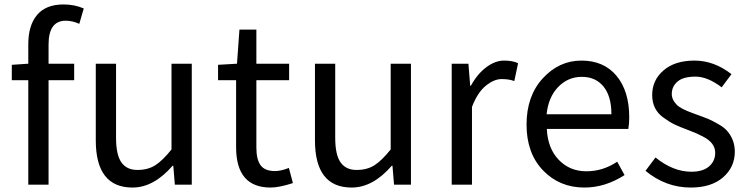

<svg xmlns="http://www.w3.org/2000/svg" viewBox="-20 -829 3355 862"><path d="M107 0V-469H33V-538L107 -543V-630Q107 -715 146.5 -762Q186 -809 265 -809Q315 -809 356 -791L336 -722Q305 -736 275 -736Q198 -736 198 -629V-543H313V-469H198V0Z M575 13Q410 13 410 -199V-543H501V-210Q501 -134 525 -100Q549 -66 596.5 -66Q644 -66 677 -87Q710 -108 750 -158V-543H841V0H765L758 -85H755Q670 13 575 13Z M1195 13Q1040 13 1040 -168V-469H959V-538L1044 -543L1055 -696H1131V-543H1278V-469H1131V-166Q1131 -113 1150 -87Q1169 -61 1215 -61Q1241 -61 1277 -75L1295 -7Q1233 13 1195 13Z M1559 13Q1394 13 1394 -199V-543H1485V-210Q1485 -134 1509 -100Q1533 -66 1580.5 -66Q1628 -66 1661 -87Q1694 -108 1734 -158V-543H1825V0H1749L1742 -85H1739Q1654 13 1559 13Z M2008 0V-543H2083L2091 -444H2094Q2123 -497 2163 -527Q2203 -557 2243 -557Q2283 -557 2306 -545L2289 -465Q2266 -474 2232 -474Q2198 -474 2161 -444Q2124 -414 2099 -349V0Z M2604 13Q2492 13 2418 -64Q2344 -141 2344 -269.5Q2344 -398 2417 -477.5Q2490 -557 2590.5 -557Q2691 -557 2748 -488.5Q2805 -420 2805 -302Q2805 -276 2801 -250H2435Q2439 -163 2488.5 -111.5Q2538 -60 2612.5 -60Q2687 -60 2751 -103L2784 -43Q2697 13 2604 13ZM2434 -316H2725Q2725 -397 2689.5 -440.5Q2654 -484 2592 -484Q2530 -484 2486 -438.5Q2442 -393 2434 -316Z M3081 13Q2969 13 2878 -62L2923 -122Q3002 -58 3084 -58Q3136 -58 3163.5 -82Q3191 -106 3191 -143Q3191 -188 3136 -216Q3108 -231 3070 -245Q3032 -259 3009 -270Q2986 -281 2960 -300Q2908 -336 2908 -402.5Q2908 -469 2959 -513Q3010 -557 3098 -557Q3186 -557 3264 -496L3220 -437Q3157 -485 3102.5 -485Q3048 -485 3022 -463Q2996 -441 2996 -407Q2996 -381 3019 -358Q3037 -340 3091.5 -320.5Q3146 -301 3162 -294Q3178 -287 3204.5 -272Q3231 -257 3244 -242Q3279 -202 3279 -148Q3279 -79 3226.5 -33Q3174 13 3081 13Z"/></svg>

Font: Swei Fan Sans CJK TC
Style: Regular
Weight: 400
Version: Version 2.130